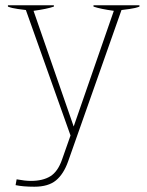

<svg xmlns="http://www.w3.org/2000/svg" viewBox="-20 -518 558 727"><path d="M508 -498V-493Q493 -487 470.5 -484Q448 -481 440 -480L238 93Q221 141 192 165Q163 189 110 189Q67 189 39 183L43 161Q75 167 97 167Q142 167 170.5 149.5Q199 132 215 86L247 -5L78 -480Q70 -481 47.5 -484Q25 -487 10 -493V-498H184V-493Q158 -484 107 -477L259 -39L411 -477Q360 -484 334 -493V-498Z"/></svg>

Font: Trirong Thin
Style: Regular
Weight: 250
Designer: Katatrad Team
Foundry: CadsonDemak
Version: Version 1.001